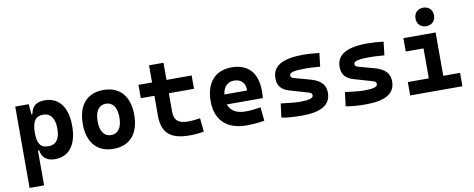

<svg xmlns="http://www.w3.org/2000/svg" viewBox="-77 -1128 4256 1725"><g transform="rotate(-10 2051.0 -265.5)"><path d="M73.7 224.6H206.1V-93.8H216.8C227.1 -24.9 272 9.8 344.2 9.8C472.7 9.8 547.4 -85.4 547.4 -258.3C547.4 -429.2 472.7 -527.3 343.3 -527.3C264.6 -527.3 226.1 -493.2 213.9 -423.8H204.6L196.3 -517.6H73.7ZM206.1 -258.3C206.1 -358.4 239.7 -402.8 307.1 -402.8C374 -402.8 412.1 -350.1 412.1 -258.3C412.1 -163.1 376 -114.7 307.1 -114.7C231.9 -114.7 206.1 -157.7 206.1 -258.3Z M878.9 9.8C1027.8 9.8 1113.8 -87.9 1113.8 -258.8C1113.8 -429.7 1027.8 -527.3 878.9 -527.3C730 -527.3 644 -429.7 644 -258.8C644 -87.9 730 9.8 878.9 9.8ZM878.9 -115.7C815.9 -115.7 779.3 -167.5 779.3 -258.8C779.3 -350.6 815.9 -401.9 878.9 -401.9C942.4 -401.9 978.5 -350.6 978.5 -258.8C978.5 -167.5 942.4 -115.7 878.9 -115.7Z M1574.7 9.8C1621.1 9.8 1659.7 5.9 1702.6 -2L1690.9 -125.5C1647 -119.6 1614.3 -115.7 1584.5 -115.7C1491.2 -115.7 1453.6 -149.4 1453.6 -228.5V-396H1683.1V-517.6H1453.6V-673.8H1321.8V-517.6H1197.8V-396H1321.8V-215.8C1321.8 -58.1 1396 9.8 1574.7 9.8Z M2091.8 9.8C2133.8 9.8 2189 7.8 2255.4 -3.9L2242.7 -128.9C2195.3 -120.1 2150.4 -115.2 2103.5 -115.2C2022.5 -115.2 1969.2 -146.5 1949.2 -206.5H2277.8C2279.8 -227.5 2280.8 -249 2280.8 -273.4C2280.8 -438.5 2196.3 -527.3 2048.8 -527.3C1897.9 -527.3 1811 -428.7 1811 -259.8C1811 -85.9 1912.6 9.8 2091.8 9.8ZM1942.9 -298.3C1952.1 -367.7 1990.2 -406.2 2049.8 -406.2C2113.3 -406.2 2150.9 -368.2 2150.9 -298.3Z M2596.7 9.8C2775.4 9.8 2861.8 -43.5 2861.8 -153.3C2861.8 -226.6 2817.9 -271 2729 -295.4L2584 -335.4C2563.5 -341.3 2554.7 -348.6 2554.7 -365.2C2554.7 -391.1 2598.1 -401.9 2700.2 -401.9C2731 -401.9 2774.4 -399.9 2834 -395L2848.1 -517.6C2794.9 -523.9 2747.1 -527.3 2703.1 -527.3C2512.2 -527.3 2419.4 -473.6 2419.4 -362.3C2419.4 -292.5 2454.1 -252.9 2523.4 -232.9L2691.9 -184.1C2713.4 -177.7 2722.7 -169.4 2722.7 -153.8C2722.7 -127 2685.1 -115.7 2596.7 -115.7C2564.9 -115.7 2509.3 -121.1 2427.2 -131.3L2411.6 -4.9C2457.5 4.9 2517.6 9.8 2596.7 9.8Z M3182.6 9.8C3361.3 9.8 3447.8 -43.5 3447.8 -153.3C3447.8 -226.6 3403.8 -271 3314.9 -295.4L3169.9 -335.4C3149.4 -341.3 3140.6 -348.6 3140.6 -365.2C3140.6 -391.1 3184.1 -401.9 3286.1 -401.9C3316.9 -401.9 3360.4 -399.9 3419.9 -395L3434.1 -517.6C3380.9 -523.9 3333 -527.3 3289.1 -527.3C3098.1 -527.3 3005.4 -473.6 3005.4 -362.3C3005.4 -292.5 3040 -252.9 3109.4 -232.9L3277.8 -184.1C3299.3 -177.7 3308.6 -169.4 3308.6 -153.8C3308.6 -127 3271 -115.7 3182.6 -115.7C3150.9 -115.7 3095.2 -121.1 3013.2 -131.3L2997.6 -4.9C3043.5 4.9 3103.5 9.8 3182.6 9.8Z M3585.4 0H4062V-122.1H3908.7V-517.6H3614.7V-395.5H3776.9V-122.1H3585.4ZM3836.9 -587.4C3887.2 -587.4 3921.4 -621.6 3921.4 -671.9C3921.4 -722.2 3887.2 -756.3 3836.9 -756.3C3786.6 -756.3 3752.4 -722.2 3752.4 -671.9C3752.4 -621.6 3786.6 -587.4 3836.9 -587.4Z"/></g></svg>

Font: CaskaydiaCove Nerd Font
Style: Bold
Weight: 700
Designer: Aaron Bell
Foundry: Saja Typeworks
Version: Version 2111.1;Nerd Fonts 2.3.0